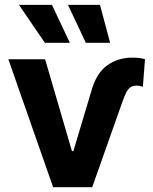

<svg xmlns="http://www.w3.org/2000/svg" viewBox="-20 -776 636 796"><path d="M167 -530.3 278.3 -149.4H284.2L358.4 -397.5Q378.4 -471.2 423.3 -504.2Q468.3 -537.1 528.3 -537.1Q563.5 -537.1 581.1 -530.3L572.3 -416Q560.1 -420.9 545.9 -420.9Q530.3 -420.9 520.3 -413.6Q510.3 -406.2 502.9 -391.8Q495.6 -377.4 486.3 -350.6L362.3 0H200.2L14.6 -530.3ZM58.6 -755.9H195.3L269.5 -598.6H166ZM261.7 -755.9H394.5L436.5 -598.6H335.9Z"/></svg>

Font: Pretendard
Style: Bold
Weight: 700
Designer: Base glyphs from Inter by Rasmus Andersson; Hangeul glyphs from Noto Sans CJK(Source Han Sans) by Jang Soo-young and Kan
Foundry: Kil Hyung-jin
Version: Version 1.309